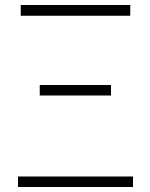

<svg xmlns="http://www.w3.org/2000/svg" viewBox="-20 -748 602 768"><path d="M52 0V-42H512V0ZM139 -366V-408H424V-366ZM63 -685V-728H501V-685Z"/></svg>

Font: Noto Sans JP ExtraLight
Style: Regular
Weight: 250
Designer: Ryoko NISHIZUKA  (kana, bopomofo & ideographs); Paul D. Hunt (Latin, Greek & Cyrillic); Sandoll Communications , Soo-you
Foundry: Adobe
Version: Version 2.004-H2;hotconv 1.0.118;makeotfexe 2.5.65603